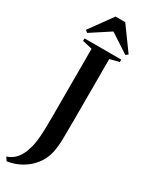

<svg xmlns="http://www.w3.org/2000/svg" viewBox="-336 -1001 933 1222"><g transform="rotate(30 131.0 -390.0)"><path d="M-46 157Q-18.5 148 1.8 131.2Q22 114.5 36.8 89Q51.5 63.5 62 27.5Q69.5 3 73.5 -27.5Q77.5 -58 79.2 -101.8Q81 -145.5 81 -210V-708L9 -725V-743H279V-725L211 -708V-255Q211 -182.5 209.8 -120.2Q208.5 -58 199 -17Q186.5 37 153.2 79Q120 121 72.8 147.8Q25.5 174.5 -29.5 182.5ZM6 -781.5 -10.5 -794.5 110.5 -962H182L303.5 -794.5L287 -781.5L146.5 -873Z"/></g></svg>

Font: Merriweather 144pt SemiBold
Style: Regular
Weight: 600
Version: Version 2.100